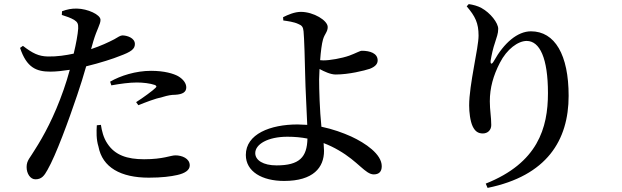

<svg xmlns="http://www.w3.org/2000/svg" viewBox="-20 -839 3040 938"><path d="M524 -422C569 -430 612 -436 649 -436C678 -436 713 -432 736 -424C744 -421 747 -416 740 -410C729 -398 677 -360 645 -340L656 -325C691 -339 736 -357 774 -365C800 -373 818 -376 836 -376C872 -378 890 -389 890 -412C890 -431 877 -451 850 -467C828 -479 784 -493 718 -493C643 -493 568 -469 518 -440ZM473 -229C477 -202 485 -166 505 -137C542 -81 601 -61 684 -61C778 -61 813 -80 837 -80C869 -80 907 -65 907 -31C907 -7 882 8 846 16C815 23 771 29 707 29C570 29 480 -21 461 -123C450 -158 451 -196 453 -227ZM92 -615 78 -605C110 -509 157 -489 226 -489C254 -489 289 -493 321 -498C312 -464 301 -430 291 -401C245 -269 193 -174 150 -107C128 -69 110 -56 110 -23C110 9 128 37 153 37C183 37 196 20 212 -9C253 -80 316 -252 357 -374C373 -420 388 -470 401 -515C468 -531 538 -554 564 -565C622 -586 639 -600 639 -624C639 -654 600 -666 578 -666C569 -666 556 -658 538 -647C509 -632 473 -615 425 -599L436 -638C454 -698 471 -720 471 -742C471 -768 407 -796 357 -797C330 -798 307 -793 283 -784L282 -766C304 -759 325 -752 342 -742C359 -731 363 -723 362 -699C360 -671 352 -626 340 -577C303 -569 258 -562 214 -563C169 -564 140 -578 92 -615Z M1364 -739C1385 -736 1416 -732 1437 -722C1455 -715 1461 -707 1463 -686C1466 -662 1470 -528 1471 -469C1472 -407 1478 -308 1481 -229L1434 -231C1300 -231 1181 -184 1181 -82C1181 -1 1260 45 1368 45C1511 45 1563 -21 1563 -102L1561 -140C1587 -130 1612 -118 1634 -105C1730 -50 1765 13 1806 13C1830 13 1845 1 1845 -27C1845 -86 1765 -140 1696 -172C1656 -190 1607 -208 1550 -220V-223C1542 -298 1539 -404 1539 -451L1541 -502C1565 -489 1595 -475 1620 -475C1684 -475 1760 -494 1787 -503C1815 -514 1825 -528 1825 -544C1825 -579 1787 -591 1748 -591C1738 -591 1719 -579 1686 -567C1649 -554 1592 -544 1560 -544L1544 -545C1547 -586 1552 -626 1558 -646C1566 -674 1581 -683 1581 -707C1581 -739 1512 -781 1450 -781C1419 -781 1387 -767 1363 -755ZM1482 -162C1480 -71 1443 -31 1331 -31C1266 -31 1227 -56 1227 -91C1227 -134 1288 -171 1384 -171C1419 -171 1452 -168 1482 -162Z M2260 -808C2302 -759 2318 -726 2318 -665C2318 -604 2272 -426 2272 -324C2272 -291 2277 -248 2289 -222C2301 -197 2316 -187 2339 -187C2362 -187 2380 -203 2380 -228C2380 -268 2373 -300 2373 -344C2373 -410 2390 -470 2422 -532C2456 -599 2511 -639 2553 -639C2617 -639 2657 -555 2657 -384C2657 -213 2607 -43 2353 58L2362 79C2651 20 2758 -153 2758 -371C2758 -571 2691 -686 2574 -686C2508 -686 2442 -629 2393 -541C2383 -523 2375 -524 2377 -543C2382 -572 2388 -601 2399 -633C2406 -657 2414 -674 2414 -698C2414 -727 2376 -776 2332 -800C2314 -810 2291 -816 2270 -819Z"/></svg>

Font: Noto Serif CJK KR SemiBold
Style: Regular
Weight: 600
Designer: Ryoko NISHIZUKA 西塚涼子 (kana & ideographs); Frank Grießhammer (Latin, Greek & Cyrillic); Wenlong ZHANG 张文龙 (bopomofo); San
Foundry: Adobe
Version: Version 2.001;hotconv 1.1.0;makeotfexe 2.6.0